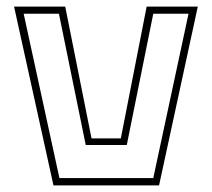

<svg xmlns="http://www.w3.org/2000/svg" viewBox="-20 -560 640 580"><path d="M141.5 0 22.5 -540H177L256.5 -142H345L423 -540H577.5L460.5 0ZM159.5 -22H443L549.5 -518.5H443L363 -122H239L158 -518.5H51.5Z"/></svg>

Font: Tourney ExtraLight
Style: Regular
Weight: 250
Designer: Tyler Finck
Foundry: Etcetera Type Co
Version: Version 1.015